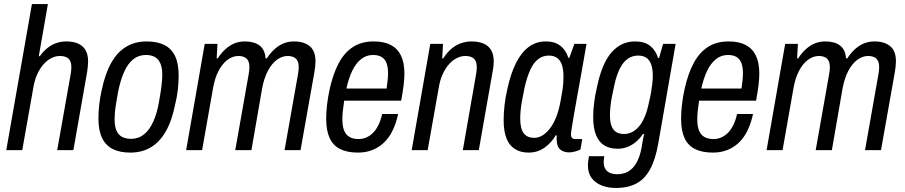

<svg xmlns="http://www.w3.org/2000/svg" viewBox="-20 -743 4478 950"><path d="M11 0 138 -723H217L172 -465H177Q195 -490 216 -506.5Q237 -523 260.5 -530.5Q284 -538 308 -538Q341 -538 365 -528Q389 -518 402.5 -496Q416 -474 416 -439Q416 -427 414.5 -414Q413 -401 411 -386L343 0H263L329 -372Q331 -383 332 -392Q333 -401 333 -410Q333 -430 327 -442Q321 -454 308 -460Q295 -466 276 -466Q255 -466 234 -455.5Q213 -445 195 -424.5Q177 -404 163.5 -374Q150 -344 144 -304L90 0Z M625 12Q573 12 538 -5.5Q503 -23 485 -60.5Q467 -98 467 -156Q467 -189 471 -225Q475 -261 483 -296Q500 -378 530 -431.5Q560 -485 604 -511.5Q648 -538 705 -538Q758 -538 793 -520.5Q828 -503 846 -466Q864 -429 864 -369Q864 -336 860 -300Q856 -264 847 -228Q831 -147 801 -94Q771 -41 727 -14.5Q683 12 625 12ZM629 -56Q665 -56 692.5 -78Q720 -100 739 -142.5Q758 -185 768 -246Q774 -279 777 -302Q780 -325 781.5 -341.5Q783 -358 783 -372Q783 -406 774 -428Q765 -450 747 -460.5Q729 -471 702 -471Q666 -471 639.5 -450Q613 -429 594.5 -388Q576 -347 564 -287Q558 -253 554 -228.5Q550 -204 548.5 -186.5Q547 -169 547 -154Q547 -119 556 -97.5Q565 -76 583.5 -66Q602 -56 629 -56Z M901 0 993 -526H1056L1052 -454H1057Q1077 -484 1098.5 -502.5Q1120 -521 1143 -529.5Q1166 -538 1192 -538Q1237 -538 1264 -518Q1291 -498 1294 -454H1300Q1320 -484 1341.5 -502.5Q1363 -521 1386 -529.5Q1409 -538 1435 -538Q1484 -538 1512.5 -514.5Q1541 -491 1541 -440Q1541 -428 1539.5 -415Q1538 -402 1536 -388L1467 0H1388L1454 -373Q1456 -384 1457 -393.5Q1458 -403 1458 -411Q1458 -430 1452 -442Q1446 -454 1433.5 -460Q1421 -466 1403 -466Q1376 -466 1350.5 -447.5Q1325 -429 1306 -393.5Q1287 -358 1277 -306L1224 0H1144L1210 -373Q1212 -384 1213 -393.5Q1214 -403 1214 -411Q1214 -430 1208 -442Q1202 -454 1189.5 -460Q1177 -466 1159 -466Q1132 -466 1106.5 -447.5Q1081 -429 1062 -393.5Q1043 -358 1034 -306L980 0Z M1751 12Q1698 12 1663 -5.5Q1628 -23 1611 -60Q1594 -97 1594 -155Q1594 -190 1598.5 -227.5Q1603 -265 1611 -301Q1628 -378 1656 -430.5Q1684 -483 1726.5 -510.5Q1769 -538 1829 -538Q1880 -538 1913.5 -520.5Q1947 -503 1964 -468Q1981 -433 1981 -379Q1981 -353 1977 -320.5Q1973 -288 1965 -245H1683Q1679 -219 1676.5 -196Q1674 -173 1674 -153Q1674 -119 1682.5 -97.5Q1691 -76 1709 -65.5Q1727 -55 1754 -55Q1775 -55 1793 -63Q1811 -71 1826 -86Q1841 -101 1852.5 -124.5Q1864 -148 1871 -179H1950Q1940 -133 1922.5 -97Q1905 -61 1879.5 -37Q1854 -13 1822 -0.5Q1790 12 1751 12ZM1694 -305H1893Q1896 -327 1898 -346Q1900 -365 1900 -381Q1900 -412 1892 -432Q1884 -452 1867.5 -461.5Q1851 -471 1826 -471Q1792 -471 1766 -450Q1740 -429 1722.5 -392Q1705 -355 1694 -305Z M2017 0 2109 -526H2172L2168 -454H2173Q2192 -484 2214.5 -502.5Q2237 -521 2262 -529.5Q2287 -538 2313 -538Q2346 -538 2371 -528Q2396 -518 2409.5 -496Q2423 -474 2423 -439Q2423 -427 2421.5 -414Q2420 -401 2417 -386L2349 0H2270L2335 -372Q2337 -383 2338 -392Q2339 -401 2339 -410Q2339 -430 2333 -442Q2327 -454 2314 -460Q2301 -466 2282 -466Q2261 -466 2240 -455.5Q2219 -445 2201 -424.5Q2183 -404 2169.5 -374Q2156 -344 2150 -304L2096 0Z M2595 12Q2556 12 2528 -5.5Q2500 -23 2486 -58.5Q2472 -94 2472 -148Q2472 -184 2476.5 -223Q2481 -262 2490 -301Q2506 -376 2532 -429Q2558 -482 2595 -510Q2632 -538 2680 -538Q2712 -538 2733.5 -528Q2755 -518 2769.5 -500Q2784 -482 2792 -457H2797L2822 -526H2882L2860 -400Q2855 -372 2848 -333.5Q2841 -295 2833.5 -253Q2826 -211 2819.5 -173.5Q2813 -136 2809 -110.5Q2805 -85 2805 -79Q2805 -67 2810 -61Q2815 -55 2827 -55H2861L2852 -3Q2841 2 2826 6.5Q2811 11 2796 11Q2771 11 2754 -1.5Q2737 -14 2735 -43Q2734 -49 2734 -56.5Q2734 -64 2735 -72L2730 -74Q2709 -37 2674.5 -12.5Q2640 12 2595 12ZM2624 -61Q2644 -61 2663.5 -72.5Q2683 -84 2700.5 -106.5Q2718 -129 2731.5 -162.5Q2745 -196 2753 -240Q2759 -271 2762.5 -293.5Q2766 -316 2767 -333Q2768 -350 2768 -365Q2768 -399 2760.5 -421.5Q2753 -444 2737 -456Q2721 -468 2695 -468Q2666 -468 2643 -450.5Q2620 -433 2603.5 -397Q2587 -361 2575 -307Q2568 -272 2563 -245Q2558 -218 2556 -196.5Q2554 -175 2554 -157Q2554 -107 2571 -84Q2588 -61 2624 -61Z M3027 187Q2988 187 2956.5 174.5Q2925 162 2907 137.5Q2889 113 2889 75Q2889 68 2890 57Q2891 46 2894 30H2970Q2969 38 2968 45Q2967 52 2967 58Q2967 80 2975.5 93.5Q2984 107 2999.5 113Q3015 119 3034 119Q3066 119 3090 104.5Q3114 90 3130 61Q3146 32 3154 -10Q3157 -28 3160 -46Q3163 -64 3167 -80H3161Q3146 -57 3126 -40.5Q3106 -24 3083.5 -15.5Q3061 -7 3036 -7Q2997 -7 2970 -23.5Q2943 -40 2929 -75Q2915 -110 2915 -164Q2915 -199 2920 -237.5Q2925 -276 2934 -313Q2958 -429 3005.5 -483.5Q3053 -538 3122 -538Q3170 -538 3197.5 -515.5Q3225 -493 3236 -456H3241L3261 -526H3323L3237 -33Q3223 46 3197 94Q3171 142 3129.5 164.5Q3088 187 3027 187ZM3068 -80Q3088 -80 3106.5 -89Q3125 -98 3141 -116.5Q3157 -135 3169.5 -164Q3182 -193 3190 -232Q3197 -260 3201 -284Q3205 -308 3207.5 -328.5Q3210 -349 3210 -367Q3210 -400 3202.5 -422.5Q3195 -445 3179 -456.5Q3163 -468 3137 -468Q3109 -468 3086.5 -452.5Q3064 -437 3047.5 -405Q3031 -373 3020 -323Q3013 -293 3008 -266.5Q3003 -240 3000.5 -217Q2998 -194 2998 -174Q2998 -141 3005.5 -120.5Q3013 -100 3028.5 -90Q3044 -80 3068 -80Z M3507 12Q3454 12 3419 -5.5Q3384 -23 3367 -60Q3350 -97 3350 -155Q3350 -190 3354.5 -227.5Q3359 -265 3367 -301Q3384 -378 3412 -430.5Q3440 -483 3482.5 -510.5Q3525 -538 3585 -538Q3636 -538 3669.5 -520.5Q3703 -503 3720 -468Q3737 -433 3737 -379Q3737 -353 3733 -320.5Q3729 -288 3721 -245H3439Q3435 -219 3432.5 -196Q3430 -173 3430 -153Q3430 -119 3438.5 -97.5Q3447 -76 3465 -65.5Q3483 -55 3510 -55Q3531 -55 3549 -63Q3567 -71 3582 -86Q3597 -101 3608.5 -124.5Q3620 -148 3627 -179H3706Q3696 -133 3678.5 -97Q3661 -61 3635.5 -37Q3610 -13 3578 -0.5Q3546 12 3507 12ZM3450 -305H3649Q3652 -327 3654 -346Q3656 -365 3656 -381Q3656 -412 3648 -432Q3640 -452 3623.5 -461.5Q3607 -471 3582 -471Q3548 -471 3522 -450Q3496 -429 3478.5 -392Q3461 -355 3450 -305Z M3773 0 3865 -526H3928L3924 -454H3929Q3949 -484 3970.5 -502.5Q3992 -521 4015 -529.5Q4038 -538 4064 -538Q4109 -538 4136 -518Q4163 -498 4166 -454H4172Q4192 -484 4213.5 -502.5Q4235 -521 4258 -529.5Q4281 -538 4307 -538Q4356 -538 4384.5 -514.5Q4413 -491 4413 -440Q4413 -428 4411.5 -415Q4410 -402 4408 -388L4339 0H4260L4326 -373Q4328 -384 4329 -393.5Q4330 -403 4330 -411Q4330 -430 4324 -442Q4318 -454 4305.5 -460Q4293 -466 4275 -466Q4248 -466 4222.5 -447.5Q4197 -429 4178 -393.5Q4159 -358 4149 -306L4096 0H4016L4082 -373Q4084 -384 4085 -393.5Q4086 -403 4086 -411Q4086 -430 4080 -442Q4074 -454 4061.5 -460Q4049 -466 4031 -466Q4004 -466 3978.5 -447.5Q3953 -429 3934 -393.5Q3915 -358 3906 -306L3852 0Z"/></svg>

Font: Archivo Condensed
Style: Italic
Weight: 400
Width: 3
Italic angle: -10°
Designer: Hector Gatti
Foundry: Omnibus-Type
Version: Version 2.001